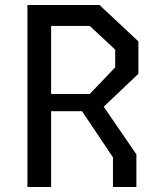

<svg xmlns="http://www.w3.org/2000/svg" viewBox="-20 -750 640 770"><path d="M90 0V-730H379L535 -584V-454L396 -322L527 -131V0H433V-119L309 -304H185V0ZM185 -373H340L442 -480V-551L340 -646H185Z"/></svg>

Font: Moralerspace Krypton JPDOC
Style: Regular
Weight: 400
Version: v0.0.6; ttfautohint (v1.8.4.7-5d5b-dirty) -l 6 -r 45 -G 200 